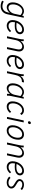

<svg xmlns="http://www.w3.org/2000/svg" viewBox="2416 -3194 961 5853"><g transform="rotate(90 2896.5 -267.5)"><path d="M-10 148 18 99Q45 116 82 127.5Q119 139 160 139Q202 139 240.5 122.5Q279 106 307.5 70Q336 34 348 -25L361 -87Q329 -43 283.5 -17.5Q238 8 189 8Q150 8 116.5 -12Q83 -32 62.5 -71.5Q42 -111 42 -170Q42 -244 64.5 -307.5Q87 -371 125 -418Q163 -465 211 -491.5Q259 -518 309 -518Q344 -518 378.5 -504Q413 -490 443 -460L459 -510H511L407 -20Q383 92 315 142.5Q247 193 154 193Q108 193 65.5 180Q23 167 -10 148ZM103 -176Q103 -110 132 -77.5Q161 -45 205 -45Q241 -45 279.5 -67Q318 -89 349 -130.5Q380 -172 392 -232L430 -410Q401 -440 370 -453Q339 -466 304 -466Q267 -466 231 -443.5Q195 -421 166 -381.5Q137 -342 120 -289Q103 -236 103 -176Z M582 -165Q582 -234 604.5 -297.5Q627 -361 667 -410.5Q707 -460 760 -489Q813 -518 874 -518Q936 -518 974.5 -483Q1013 -448 1013 -394Q1013 -357 988 -320.5Q963 -284 906.5 -260Q850 -236 755 -236Q731 -236 704.5 -238Q678 -240 650 -244Q642 -210 642 -176Q642 -109 674.5 -78Q707 -47 758 -47Q805 -47 844 -68.5Q883 -90 913 -126L950 -91Q914 -48 864.5 -20Q815 8 753 8Q705 8 666.5 -12.5Q628 -33 605 -71.5Q582 -110 582 -165ZM869 -463Q824 -463 784.5 -440Q745 -417 714 -378.5Q683 -340 664 -292Q714 -286 753 -286Q829 -286 872.5 -302.5Q916 -319 934.5 -343.5Q953 -368 953 -390Q953 -423 930 -443Q907 -463 869 -463Z M1076 0 1158 -388Q1163 -413 1166 -436.5Q1169 -460 1169 -485V-510H1225L1222 -417Q1254 -464 1302.5 -491Q1351 -518 1400 -518Q1438 -518 1469.5 -500.5Q1501 -483 1520 -450Q1539 -417 1539 -370Q1539 -343 1533 -314L1466 0H1406L1472 -312Q1478 -341 1478 -364Q1478 -415 1452 -440Q1426 -465 1382 -465Q1346 -465 1307.5 -443Q1269 -421 1238.5 -379.5Q1208 -338 1195 -278L1136 0Z M1647 -165Q1647 -234 1669.5 -297.5Q1692 -361 1732 -410.5Q1772 -460 1825 -489Q1878 -518 1939 -518Q2001 -518 2039.5 -483Q2078 -448 2078 -394Q2078 -357 2053 -320.5Q2028 -284 1971.5 -260Q1915 -236 1820 -236Q1796 -236 1769.5 -238Q1743 -240 1715 -244Q1707 -210 1707 -176Q1707 -109 1739.5 -78Q1772 -47 1823 -47Q1870 -47 1909 -68.5Q1948 -90 1978 -126L2015 -91Q1979 -48 1929.5 -20Q1880 8 1818 8Q1770 8 1731.5 -12.5Q1693 -33 1670 -71.5Q1647 -110 1647 -165ZM1934 -463Q1889 -463 1849.5 -440Q1810 -417 1779 -378.5Q1748 -340 1729 -292Q1779 -286 1818 -286Q1894 -286 1937.5 -302.5Q1981 -319 1999.5 -343.5Q2018 -368 2018 -390Q2018 -423 1995 -443Q1972 -463 1934 -463Z M2141 0 2223 -388Q2228 -413 2231 -436.5Q2234 -460 2234 -485V-510H2290L2286 -417Q2328 -475 2382 -498.5Q2436 -522 2483 -518L2470 -456Q2418 -456 2375.5 -439.5Q2333 -423 2302.5 -377Q2272 -331 2253 -244L2201 0Z M2510 -170Q2510 -244 2532.5 -307.5Q2555 -371 2593 -418Q2631 -465 2679 -491.5Q2727 -518 2777 -518Q2812 -518 2846.5 -504Q2881 -490 2911 -460L2927 -510H2979L2897 -122Q2892 -97 2889 -73.5Q2886 -50 2886 -25V0H2830L2833 -93Q2801 -47 2754 -19.5Q2707 8 2657 8Q2618 8 2584.5 -12Q2551 -32 2530.5 -71.5Q2510 -111 2510 -170ZM2571 -176Q2571 -110 2600 -77.5Q2629 -45 2673 -45Q2709 -45 2747.5 -67Q2786 -89 2816.5 -130.5Q2847 -172 2860 -232L2898 -410Q2869 -440 2838 -453Q2807 -466 2772 -466Q2735 -466 2699 -443.5Q2663 -421 2634 -381.5Q2605 -342 2588 -289Q2571 -236 2571 -176Z M3060 -166Q3060 -235 3081 -298.5Q3102 -362 3140 -411.5Q3178 -461 3228.5 -489.5Q3279 -518 3337 -518Q3382 -518 3420 -496.5Q3458 -475 3477 -434L3428 -403Q3412 -434 3389.5 -448.5Q3367 -463 3332 -463Q3287 -463 3248.5 -438.5Q3210 -414 3181 -373Q3152 -332 3136 -281Q3120 -230 3120 -176Q3120 -111 3148 -79Q3176 -47 3224 -47Q3268 -47 3307 -68.5Q3346 -90 3375 -126L3413 -91Q3378 -48 3329.5 -20Q3281 8 3219 8Q3148 8 3104 -37.5Q3060 -83 3060 -166Z M3666 -676Q3666 -696 3681 -712Q3696 -728 3717 -728Q3734 -728 3743.5 -717.5Q3753 -707 3753 -691Q3753 -671 3738 -655Q3723 -639 3702 -639Q3685 -639 3675.5 -649.5Q3666 -660 3666 -676ZM3534 0 3642 -510H3702L3594 0Z M3789 -166Q3789 -235 3810 -298.5Q3831 -362 3869 -411.5Q3907 -461 3957.5 -489.5Q4008 -518 4068 -518Q4141 -518 4185 -472.5Q4229 -427 4229 -344Q4229 -275 4208 -211.5Q4187 -148 4149 -98.5Q4111 -49 4060.5 -20.5Q4010 8 3950 8Q3877 8 3833 -37.5Q3789 -83 3789 -166ZM3849 -176Q3849 -111 3877.5 -79Q3906 -47 3955 -47Q4001 -47 4040 -71.5Q4079 -96 4108 -137Q4137 -178 4153 -229Q4169 -280 4169 -334Q4169 -399 4141 -431Q4113 -463 4063 -463Q4017 -463 3978 -438.5Q3939 -414 3910 -373Q3881 -332 3865 -281Q3849 -230 3849 -176Z M4315 0 4397 -388Q4402 -413 4405 -436.5Q4408 -460 4408 -485V-510H4464L4461 -417Q4493 -464 4541.5 -491Q4590 -518 4639 -518Q4677 -518 4708.5 -500.5Q4740 -483 4759 -450Q4778 -417 4778 -370Q4778 -343 4772 -314L4705 0H4645L4711 -312Q4717 -341 4717 -364Q4717 -415 4691 -440Q4665 -465 4621 -465Q4585 -465 4546.5 -443Q4508 -421 4477.5 -379.5Q4447 -338 4434 -278L4375 0Z M4886 -165Q4886 -234 4908.5 -297.5Q4931 -361 4971 -410.5Q5011 -460 5064 -489Q5117 -518 5178 -518Q5240 -518 5278.5 -483Q5317 -448 5317 -394Q5317 -357 5292 -320.5Q5267 -284 5210.5 -260Q5154 -236 5059 -236Q5035 -236 5008.5 -238Q4982 -240 4954 -244Q4946 -210 4946 -176Q4946 -109 4978.5 -78Q5011 -47 5062 -47Q5109 -47 5148 -68.5Q5187 -90 5217 -126L5254 -91Q5218 -48 5168.5 -20Q5119 8 5057 8Q5009 8 4970.5 -12.5Q4932 -33 4909 -71.5Q4886 -110 4886 -165ZM5173 -463Q5128 -463 5088.5 -440Q5049 -417 5018 -378.5Q4987 -340 4968 -292Q5018 -286 5057 -286Q5133 -286 5176.5 -302.5Q5220 -319 5238.5 -343.5Q5257 -368 5257 -390Q5257 -423 5234 -443Q5211 -463 5173 -463Z M5353 -69 5393 -108Q5450 -45 5541 -45Q5580 -45 5606.5 -58Q5633 -71 5646.5 -89.5Q5660 -108 5660 -126Q5660 -158 5637.5 -182Q5615 -206 5555 -240Q5488 -278 5459 -309Q5430 -340 5430 -384Q5430 -418 5450 -448.5Q5470 -479 5508 -498.5Q5546 -518 5601 -518Q5645 -518 5689 -501.5Q5733 -485 5764 -453L5727 -412Q5706 -435 5671.5 -450.5Q5637 -466 5595 -466Q5543 -466 5515 -442Q5487 -418 5487 -389Q5487 -363 5508.5 -342Q5530 -321 5586 -289Q5656 -250 5686.5 -216Q5717 -182 5717 -131Q5717 -97 5695.5 -65Q5674 -33 5633 -12.5Q5592 8 5535 8Q5425 8 5353 -69Z"/></g></svg>

Font: Radio Canada Light
Style: Italic
Weight: 300
Italic angle: -12°
Designer: Charles Daoud, Etienne Aubert Bonn, Alexandre Saumier Demers, Jacques Le Bailly
Foundry: Radio-Canada
Version: Version 2.104; ttfautohint (v1.8.4.7-5d5b);gftools[0.9.28.de